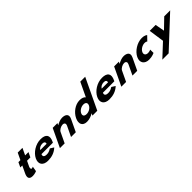

<svg xmlns="http://www.w3.org/2000/svg" viewBox="449 -2831 5063 5063"><g transform="rotate(-45 2980.0 -300.0)"><path d="M374.4 -513H300.4L236.2 -378H310.2L216.5 -181C173.2 -90 157.3 15 312.3 15C387.4 15 459.6 -17 459.6 -17L483.6 -160C483.6 -160 455 -144 432 -144C404 -144 401.3 -167 409.7 -215L487.2 -378H611.3L675.4 -513H551.4L642.2 -704H465.2Z M1304.6 -232C1308.4 -238 1313.7 -249 1317 -256C1402.6 -436 1327.3 -528 1138.8 -528C951.2 -528 764.7 -406 693.4 -256C622.6 -107 693.1 15 880.6 15C1018.5 15 1138.7 -22 1242.9 -119L1141.7 -183C1067.8 -137 1032.3 -126 963.4 -126C908.9 -126 841.9 -153 879.5 -232ZM932.1 -330C958.1 -377 1016.3 -413 1090.1 -413C1153.1 -413 1184 -384 1168 -330Z M1334.8 0H1511.8L1649.7 -290C1673.9 -341 1760.2 -390 1824.3 -390C1893.3 -390 1912.3 -341 1888.1 -290L1750.2 0H1927.2L2087.9 -338C2155.9 -481 2047.2 -528 1943.1 -528C1875.4 -528 1799.9 -499 1732.5 -459H1730L1755.7 -513H1578.7Z M2195.1 -256C2123.8 -106 2171.2 15 2335.3 15C2420 15 2507.3 -16 2573.3 -58H2575.7L2548.1 0H2728.6L3137.5 -860H2954.6L2766.3 -464C2735 -505 2677 -528 2593.5 -528C2429.4 -528 2266.4 -406 2195.1 -256ZM2383.1 -256C2416.8 -327 2504.7 -377 2585.8 -377C2665.7 -377 2705.8 -327 2672 -256C2638.8 -186 2554.7 -136 2471.2 -136C2384.1 -136 2349.8 -186 2383.1 -256Z M3595.6 -232C3599.4 -238 3604.7 -249 3608 -256C3693.6 -436 3618.3 -528 3429.8 -528C3242.2 -528 3055.7 -406 2984.4 -256C2913.6 -107 2984.1 15 3171.6 15C3309.5 15 3429.7 -22 3533.9 -119L3432.7 -183C3358.8 -137 3323.3 -126 3254.4 -126C3199.9 -126 3132.9 -153 3170.5 -232ZM3223.1 -330C3249.1 -377 3307.3 -413 3381.1 -413C3444.1 -413 3475 -384 3459 -330Z M3625.8 0H3802.8L3940.7 -290C3964.9 -341 4051.2 -390 4115.3 -390C4184.3 -390 4203.3 -341 4179.1 -290L4041.2 0H4218.2L4378.9 -338C4446.9 -481 4338.2 -528 4234.1 -528C4166.4 -528 4090.9 -499 4023.5 -459H4021L4046.7 -513H3869.7Z M4872.2 -383C4930.6 -383 4952.2 -359 4952.2 -359L5069.8 -480C5069.8 -480 5034.6 -528 4909.7 -528C4740.5 -528 4547.5 -406 4475.7 -255C4404.4 -105 4483.3 15 4651.5 15C4776.4 15 4856.3 -31 4856.3 -31L4854.8 -154C4854.8 -154 4810.3 -130 4751.9 -130C4670.8 -130 4630.9 -186 4664.6 -257C4697.9 -327 4791.1 -383 4872.2 -383Z M5738.2 -513 5465.6 -250 5417.6 -513H5195.9L5258.9 -80L4894.4 260H5129.9L5959.9 -513Z"/></g></svg>

Font: Hussar
Style: BdSuprExtOblFive
Weight: 700
Foundry: Cannot Into Space Fonts
Version: Version 2.00